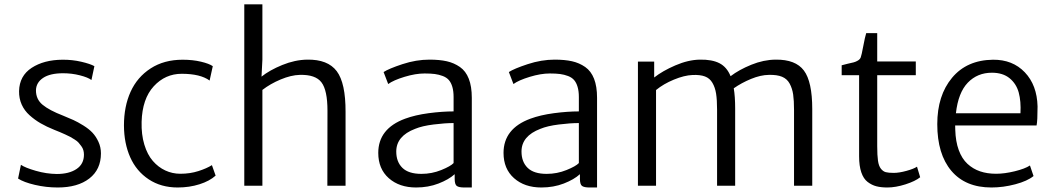

<svg xmlns="http://www.w3.org/2000/svg" viewBox="-20 -832 4720 860"><path d="M61 -32.2 73.7 -93.8Q92.8 -80.6 140.4 -66.9Q188 -53.2 234.4 -52.7Q289.6 -52.7 322.8 -75Q356 -97.2 356 -139.2Q356 -149.9 353.3 -159.4Q350.6 -168.9 344.2 -177.5Q337.9 -186 332 -192.9Q326.2 -199.7 314.5 -207Q302.7 -214.4 294.9 -218.8Q287.1 -223.1 271.7 -230Q256.3 -236.8 248.5 -240.2Q240.7 -243.7 223.1 -250.5Q188 -264.6 161.9 -279.8Q135.7 -294.9 112.5 -315.7Q89.4 -336.4 77.1 -363.8Q64.9 -391.1 65.4 -423.8Q66.9 -492.2 121.8 -528.1Q176.8 -564 259.8 -564.5Q303.7 -564.9 344.2 -555.4Q384.8 -545.9 402.8 -535.6L389.6 -473.6Q374 -485.4 337.9 -494.6Q301.8 -503.9 262.7 -503.9Q204.6 -503.9 173.3 -483.2Q142.1 -462.4 141.1 -428.2Q140.6 -387.7 170.7 -362.8Q200.7 -337.9 262.7 -314Q289.6 -303.2 308.8 -294.4Q328.1 -285.6 353.3 -270Q378.4 -254.4 394 -237.8Q409.7 -221.2 420.9 -197Q432.1 -172.9 432.1 -145Q432.1 -72.8 380.1 -32.5Q328.1 7.8 238.3 7.8Q186.5 7.8 136.5 -3.9Q86.4 -15.6 61 -32.2Z M535.2 -270Q535.2 -355 564.9 -420.9Q594.7 -486.8 654.8 -525.6Q714.8 -564.5 797.9 -564.5Q843.3 -564.5 880.1 -555.7Q917 -546.9 933.1 -535.6L918.9 -471.2Q877.4 -501.5 793.9 -501.5Q720.2 -501.5 668.7 -445.6Q617.2 -389.6 614.3 -286.1Q612.8 -229.5 626.5 -184.3Q640.1 -139.2 664.6 -111.1Q689 -83 720.5 -68.4Q752 -53.7 788.1 -53.7Q831.5 -53.7 868.7 -65.7Q905.8 -77.6 929.2 -92.3L945.8 -45.4Q918.9 -21 873.5 -6.6Q828.1 7.8 775.9 7.8Q701.2 7.8 646 -28.8Q590.8 -65.4 563.2 -127.7Q535.6 -189.9 535.2 -270Z M1074.2 0V-812.5H1155.3V-564.9L1151.4 -488.8Q1187.5 -517.6 1244.1 -540.8Q1300.8 -564 1356 -564.9Q1448.2 -566.4 1488.3 -513.2Q1528.3 -460 1527.8 -330.6V0H1446.3L1446.8 -336.4Q1446.8 -427.7 1419.9 -463.1Q1393.1 -498.5 1322.8 -496.6Q1283.7 -495.6 1237.1 -476.1Q1190.4 -456.5 1155.3 -429.2V0Z M2093.3 7.8H2059.6Q2035.6 7.8 2026.1 1Q2016.6 -5.9 2016.6 -31.2V-51.8Q1990.2 -27.8 1944.3 -10Q1898.4 7.8 1843.8 7.8Q1768.6 7.8 1721.4 -33.9Q1674.3 -75.7 1674.3 -147Q1674.3 -255.9 1794.4 -300.3Q1839.4 -316.9 1899.9 -325Q1960.4 -333 2011.7 -333V-397.5Q2011.7 -423.8 2006.1 -442.9Q2000.5 -461.9 1990.5 -473.4Q1980.5 -484.9 1963.4 -491.5Q1946.3 -498 1927.5 -500.5Q1908.7 -502.9 1881.8 -502.9Q1841.3 -502.9 1791.7 -487.8Q1742.2 -472.7 1718.8 -455.6L1698.2 -509.3Q1721.2 -524.4 1782.7 -544.7Q1844.2 -564.9 1903.3 -564.9Q1948.7 -564.9 1981.2 -557.6Q2013.7 -550.3 2040 -532Q2066.4 -513.7 2079.8 -479.2Q2093.3 -444.8 2093.3 -394ZM1867.7 -53.2Q1914.1 -53.2 1956.3 -70.3Q1998.5 -87.4 2011.7 -101.6V-280.8Q1973.1 -280.8 1922.1 -274.4Q1871.1 -268.1 1839.4 -254.9Q1754.9 -222.7 1754.9 -153.3Q1754.9 -106.9 1782.5 -80.1Q1810.1 -53.2 1867.7 -53.2Z M2654.3 7.8H2620.6Q2596.7 7.8 2587.2 1Q2577.6 -5.9 2577.6 -31.2V-51.8Q2551.3 -27.8 2505.4 -10Q2459.5 7.8 2404.8 7.8Q2329.6 7.8 2282.5 -33.9Q2235.4 -75.7 2235.4 -147Q2235.4 -255.9 2355.5 -300.3Q2400.4 -316.9 2460.9 -325Q2521.5 -333 2572.8 -333V-397.5Q2572.8 -423.8 2567.1 -442.9Q2561.5 -461.9 2551.5 -473.4Q2541.5 -484.9 2524.4 -491.5Q2507.3 -498 2488.5 -500.5Q2469.7 -502.9 2442.9 -502.9Q2402.3 -502.9 2352.8 -487.8Q2303.2 -472.7 2279.8 -455.6L2259.3 -509.3Q2282.2 -524.4 2343.8 -544.7Q2405.3 -564.9 2464.4 -564.9Q2509.8 -564.9 2542.2 -557.6Q2574.7 -550.3 2601.1 -532Q2627.4 -513.7 2640.9 -479.2Q2654.3 -444.8 2654.3 -394ZM2428.7 -53.2Q2475.1 -53.2 2517.3 -70.3Q2559.6 -87.4 2572.8 -101.6V-280.8Q2534.2 -280.8 2483.2 -274.4Q2432.1 -268.1 2400.4 -254.9Q2315.9 -222.7 2315.9 -153.3Q2315.9 -106.9 2343.5 -80.1Q2371.1 -53.2 2428.7 -53.2Z M2837.4 0V-556.2H2910.2V-484.9Q2947.3 -514.2 3004.9 -539.1Q3062.5 -564 3114.7 -564.9Q3169.4 -565.9 3202.6 -548.8Q3235.8 -531.7 3252.4 -490.7Q3290 -519.5 3345.2 -542Q3400.4 -564.5 3454.6 -564.9Q3543.5 -565.9 3580.8 -516.1Q3618.2 -466.3 3618.2 -343.3V0H3536.6V-339.4Q3536.6 -381.8 3532.7 -408.7Q3528.8 -435.5 3517.1 -457.3Q3505.4 -479 3482.7 -488.3Q3460 -497.6 3423.8 -496.6Q3386.7 -496.1 3344 -478.5Q3301.3 -460.9 3266.6 -436.5Q3272.9 -399.9 3272.9 -345.7V0H3191.9V-340.3Q3191.9 -384.8 3187.5 -412.6Q3183.1 -440.4 3171.1 -460.9Q3159.2 -481.4 3137.7 -489.5Q3116.2 -497.6 3082 -496.1Q3044.9 -494.6 2998.3 -475.3Q2951.7 -456.1 2918.5 -428.7V0Z M3954.6 7.8Q3926.3 7.8 3905.5 2.4Q3884.8 -2.9 3866.2 -17.1Q3847.7 -31.2 3837.9 -60.1Q3828.1 -88.9 3828.1 -131.8V-495.1H3750V-539.6Q3759.3 -542.5 3776.6 -546.4Q3793.9 -550.3 3803.7 -552.7Q3813.5 -555.2 3823 -561Q3832.5 -566.9 3835.4 -575.2Q3838.9 -583.5 3846.7 -625.2Q3854.5 -667 3859.9 -683.6H3909.2V-556.6H4082V-495.1H3909.2V-177.7Q3909.2 -136.2 3912.6 -112.3Q3916 -88.4 3925.8 -76.2Q3935.5 -64 3947.8 -60.8Q3960 -57.6 3983.4 -57.6Q4007.3 -57.6 4040.3 -66.7Q4073.2 -75.7 4087.4 -85.4L4101.6 -38.1Q4080.1 -20.5 4035.9 -6.3Q3991.7 7.8 3954.6 7.8Z M4420.9 7.8Q4304.2 7.8 4241.2 -66.9Q4178.2 -141.6 4178.2 -275.9Q4178.2 -404.3 4244.4 -483.6Q4310.5 -563 4427.7 -564.5Q4515.6 -565.4 4570.3 -508.1Q4625 -450.7 4627.4 -355.5Q4627.4 -290.5 4623 -270H4258.3Q4258.3 -256.8 4258.8 -250.5Q4260.3 -198.2 4274.4 -159.7Q4288.6 -121.1 4313.5 -98.1Q4338.4 -75.2 4370.1 -64.5Q4401.9 -53.7 4441.9 -53.7Q4479.5 -53.7 4525.4 -64.9Q4571.3 -76.2 4593.3 -90.8L4609.4 -43.5Q4582 -21 4527.8 -6.6Q4473.6 7.8 4420.9 7.8ZM4422.9 -506.3Q4357.9 -506.3 4314.9 -461.7Q4272 -417 4261.7 -324.7H4550.8Q4553.7 -378.4 4543 -417.7Q4532.2 -457 4502 -481.7Q4471.7 -506.3 4422.9 -506.3Z"/></svg>

Font: HaufeMerriweatherSansLt
Style: Regular
Weight: 300
Designer: Eben Sorkin
Foundry: Eben Sorkin
Version: Version 1.56